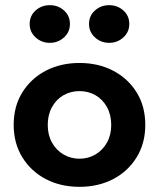

<svg xmlns="http://www.w3.org/2000/svg" viewBox="-20 -714 616 744"><path d="M33 -230Q33 -159 66.5 -104.5Q100 -50 157.5 -20Q215 10 288 10Q361 10 418.5 -20Q476 -50 509.5 -104.5Q543 -159 543 -230Q543 -302 509.5 -356Q476 -410 418.5 -440Q361 -470 288 -470Q215 -470 157.5 -440Q100 -410 66.5 -356Q33 -302 33 -230ZM165 -230Q165 -269 181.5 -299Q198 -329 226 -345Q254 -361 288 -361Q322 -361 350 -345Q378 -329 394.5 -299Q411 -269 411 -230Q411 -191 394.5 -161.5Q378 -132 350 -115.5Q322 -99 288 -99Q254 -99 226 -115.5Q198 -132 181.5 -161.5Q165 -191 165 -230ZM325 -621Q325 -590 348 -569Q371 -548 403 -548Q435 -548 458 -569Q481 -590 481 -621Q481 -653 458 -673.5Q435 -694 403 -694Q371 -694 348 -673.5Q325 -653 325 -621ZM95 -621Q95 -590 118 -569Q141 -548 173 -548Q205 -548 228 -569Q251 -590 251 -621Q251 -653 228 -673.5Q205 -694 173 -694Q141 -694 118 -673.5Q95 -653 95 -621Z"/></svg>

Font: Jost SemiBold
Style: Regular
Weight: 600
Version: Version 3.710